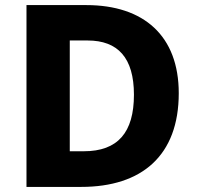

<svg xmlns="http://www.w3.org/2000/svg" viewBox="-20 -734 777 754"><path d="M682 -368C682 -593 545 -714 319 -714H84V0H299C537 0 682 -123 682 -368ZM506 -362C506 -214 443 -140 309 -140H254V-575H324C443 -575 506 -507 506 -362Z"/></svg>

Font: Noto Sans Ethiopic ExtraBold
Style: Regular
Weight: 800
Designer: Monotype Design Team
Foundry: Monotype Imaging Inc.
Version: Version 2.102